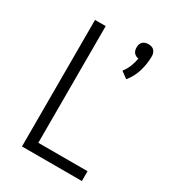

<svg xmlns="http://www.w3.org/2000/svg" viewBox="-185 -865 870 966"><g transform="rotate(30 250.0 -382.0)"><path d="M381 -555Q409 -589 422 -632Q435 -675 435 -720Q435 -729 432 -737.5Q429 -746 423 -752.5Q417 -759 408 -761.5Q399 -764 390 -764Q381 -764 372.5 -761.5Q364 -759 357.5 -752.5Q351 -746 348.5 -737.5Q346 -729 346 -720Q346 -712 348 -704Q350 -696 355 -690Q360 -684 367.5 -680Q375 -676 382 -676Q378 -651 368.5 -627Q359 -603 343 -583ZM96 0H444V-57H158V-735H96Z"/></g></svg>

Font: Iosevka SS09 Light
Style: Regular
Weight: 300
Monospace: yes
Designer: Belleve Invis
Foundry: Belleve Invis
Version: Version 5.2.1; ttfautohint (v1.8.3)